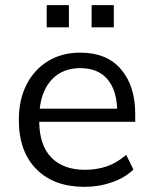

<svg xmlns="http://www.w3.org/2000/svg" viewBox="-20 -715 594 744"><path d="M307 9Q189 9 121 -59.5Q53 -128 53 -250Q53 -329 83 -387.5Q113 -446 166.5 -478.5Q220 -511 291 -511Q394 -511 449 -446.5Q504 -382 504 -273V-243H132Q133 -151 179.5 -104Q226 -57 309 -57Q354 -57 393 -70Q432 -83 469 -115L497 -58Q464 -26 413.5 -8.5Q363 9 307 9ZM291 -451Q224 -451 183 -409Q142 -367 134 -294H434Q431 -369 394.5 -410Q358 -451 291 -451ZM335 -609V-695H421V-609ZM161 -609V-695H247V-609Z"/></svg>

Font: Mulish
Style: Regular
Weight: 400
Designer: Vernon Adams
Foundry: Vernon Adams
Version: Version 3.603; ttfautohint (v1.8.3)